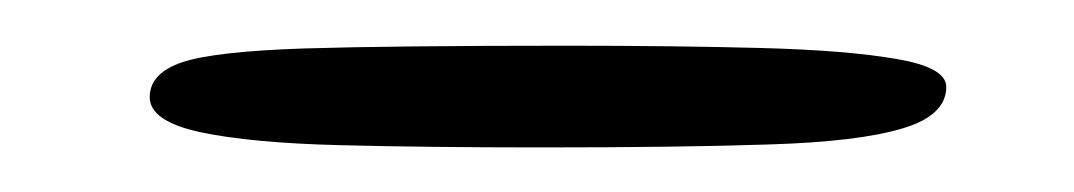

<svg xmlns="http://www.w3.org/2000/svg" viewBox="-20 -556 470 84"><path d="M217 -491.5Q167 -491.5 128.2 -492.5Q89.5 -493.5 67.5 -498.2Q45.5 -503 45.5 -513.5Q45.5 -524 59.8 -528.8Q74 -533.5 113 -534.8Q152 -536 228 -536Q275.5 -536 313 -535Q350.5 -534 372.2 -530.2Q394 -526.5 394 -518Q394 -505.5 374.8 -499.8Q355.5 -494 316.5 -492.8Q277.5 -491.5 217 -491.5Z"/></svg>

Font: Gluten ExtraLight
Style: Regular
Weight: 250
Designer: Tyler Finck
Foundry: Etcetera Type Company
Version: Version 1.300